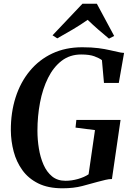

<svg xmlns="http://www.w3.org/2000/svg" viewBox="-20 -1007 714 1036"><path d="M317 9Q239.5 9 186.2 -17.5Q133 -44 100.8 -88.8Q68.5 -133.5 53.8 -189.2Q39 -245 38.5 -303.5Q38 -399.5 64.2 -481.5Q90.5 -563.5 140.8 -624.2Q191 -685 262.2 -718.5Q333.5 -752 423.5 -752Q475 -752 511 -747.2Q547 -742.5 572 -736.5Q597 -730.5 617 -726.5Q625 -724.5 632.8 -723.2Q640.5 -722 649.5 -721.5L621 -559.5H541L530 -682.5Q515.5 -693.5 489.2 -703.2Q463 -713 418 -713Q357 -713 312.5 -678.8Q268 -644.5 239 -586Q210 -527.5 196 -453.8Q182 -380 182 -301.5Q182 -253.5 189.8 -205.8Q197.5 -158 214.8 -118.5Q232 -79 261 -55.2Q290 -31.5 333.5 -31.5Q366.5 -31.5 400.8 -41.2Q435 -51 458 -66.5L492.5 -305L387.5 -318.5L392 -360H630.5L584 -41Q568 -41 549 -36.5Q530 -32 507.5 -26Q470 -15.5 423.8 -3.2Q377.5 9 317 9ZM263.5 -816.5 425 -987H502.5L596 -813L568 -798.5Q538 -823 509 -848.5Q480 -874 453 -900Q415.5 -873.5 373.8 -848.8Q332 -824 289 -800Z"/></svg>

Font: Merriweather 96pt SemiBold
Style: Italic
Weight: 600
Italic angle: -7.8°
Version: Version 2.101